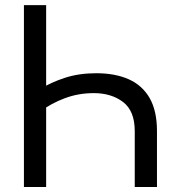

<svg xmlns="http://www.w3.org/2000/svg" viewBox="-20 -748 713 768"><path d="M365.2 -455.1Q440.9 -455.1 495.4 -430.7Q549.8 -406.2 578.9 -355.2Q607.9 -304.2 607.9 -223.6V0H519V-223.6Q519 -304.2 472.4 -339.8Q425.8 -375.5 355 -375.5Q293.9 -375.5 239.5 -355.2Q185.1 -335 137.2 -299.8V-390.1Q183.6 -418.5 239.7 -436.8Q295.9 -455.1 365.2 -455.1ZM164.6 -727.5V0H75.7V-727.5Z"/></svg>

Font: Inter 28pt
Style: Regular
Weight: 400
Designer: Rasmus Andersson
Foundry: rsms
Version: Version 4.001;git-66647c0bb